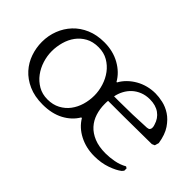

<svg xmlns="http://www.w3.org/2000/svg" viewBox="-63 -763 1063 1063"><g transform="rotate(45 468.5 -232.0)"><path d="M291 -475Q360 -475 413.5 -445Q467 -415 494 -367H498Q511 -391 531.5 -411Q552 -431 577.5 -445.5Q603 -460 632 -467.5Q661 -475 692 -475Q718 -475 750 -468Q782 -461 812 -441.5Q842 -422 866 -386.5Q890 -351 899 -293L892 -269L876 -262Q822 -262 765 -261Q708 -260 654 -260H535Q534 -253 534 -246.5Q534 -240 534 -234Q534 -196 545 -161.5Q556 -127 579.5 -101Q603 -75 640.5 -59.5Q678 -44 731 -44Q762 -44 797 -50.5Q832 -57 862 -74L872 -68V-50L863 -39Q839 -20 795 -4.5Q751 11 697 11Q633 11 580.5 -16Q528 -43 500 -90H495Q468 -44 416.5 -16.5Q365 11 293 11Q230 11 183 -10Q136 -31 105.5 -65Q75 -99 60 -142.5Q45 -186 45 -232Q45 -281 62 -325Q79 -369 110.5 -402.5Q142 -436 187.5 -455.5Q233 -475 291 -475ZM292 -28Q334 -28 366 -45Q398 -62 419 -90Q440 -118 450.5 -153.5Q461 -189 461 -227Q461 -263 449.5 -300Q438 -337 416 -366.5Q394 -396 362 -414.5Q330 -433 288 -433Q244 -433 212.5 -415.5Q181 -398 160.5 -370Q140 -342 130 -306Q120 -270 120 -234Q120 -197 131.5 -160.5Q143 -124 165 -94.5Q187 -65 219 -46.5Q251 -28 292 -28ZM693 -430Q661 -430 635 -419.5Q609 -409 590 -391.5Q571 -374 558.5 -350.5Q546 -327 541 -301H580Q633 -301 684.5 -302.5Q736 -304 792 -307Q805 -308 809.5 -314Q814 -320 814 -328Q814 -334 813 -339Q812 -344 810 -349Q799 -387 769 -408.5Q739 -430 693 -430Z"/></g></svg>

Font: Quattrocento
Style: Regular
Weight: 400
Designer: Pablo Impallari
Foundry: Pablo Impallari, Igino Marini, Branda Gallo
Version: Version 2.000